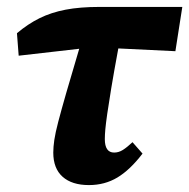

<svg xmlns="http://www.w3.org/2000/svg" viewBox="-20 -520 547 555"><path d="M34 -359 29 -424Q61 -451 94.5 -467.5Q128 -484 169.5 -492Q211 -500 268 -500H507L487 -372L322 -380Q309 -310 301.5 -264.5Q294 -219 290 -191Q286 -163 284.5 -146.5Q283 -130 283 -118Q283 -79 310 -79Q323 -79 335 -86.5Q347 -94 363 -109L392 -76Q356 -29 319.5 -7Q283 15 237 15Q188 15 161 -9Q134 -33 134 -79Q134 -95 137 -115.5Q140 -136 148.5 -168.5Q157 -201 171.5 -251.5Q186 -302 209 -379Z"/></svg>

Font: Source Serif 4 SmText
Style: Bold Italic
Weight: 700
Italic angle: -12°
Designer: Frank Grießhammer
Foundry: Adobe
Version: Version 4.005;hotconv 1.1.0;makeotfexe 2.6.0